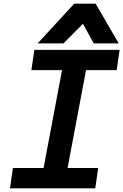

<svg xmlns="http://www.w3.org/2000/svg" viewBox="-20 -1020 668 1040"><path d="M184 -785 382 -1000H498L623 -785H488L429 -891L324 -785ZM34 0 50 -110H216L316 -640H150L166 -750H628L612 -640H446L346 -110H512L496 0Z"/></svg>

Font: Hermit
Style: Bold Italic
Weight: 700
Italic angle: -10°
Designer: Pablo Caro
Version: Version 2.000;PS 002.000;hotconv 1.0.88;makeotf.lib2.5.64775